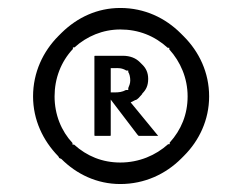

<svg xmlns="http://www.w3.org/2000/svg" viewBox="-20 -857 607 482"><path d="M268 -625H258V-686H268C277 -686 285 -687 297 -680H302V-676C305 -672 307 -663 307 -655C307 -647 304 -641 302 -636V-631H296C287 -626 278 -625 268 -625ZM218 -717 217 -716V-517L218 -516H257L258 -517V-607L325 -519L328 -516H377L308 -600L320 -606H321C324 -607 323 -607 328 -611L337 -621V-622C346 -631 352 -641 352 -659C352 -675 346 -686 338 -694L331 -701C321 -711 307 -717 288 -717ZM117 -615C117 -660 133 -702 163 -734V-738H167C198 -766 238 -783 282 -783C328 -783 368 -767 401 -737H405V-733C433 -702 451 -661 451 -615C451 -570 435 -531 406 -499V-495H402C371 -467 329 -449 282 -449C237 -449 198 -465 166 -494H162V-498C134 -528 117 -569 117 -615ZM63 -615C63 -556 88 -504 126 -465L128 -462V-461L131 -459H132L134 -458C172 -420 223 -395 282 -395C343 -395 396 -420 435 -459L442 -466C480 -504 505 -556 505 -615C505 -675 480 -727 441 -766L434 -773C395 -812 343 -837 282 -837C224 -837 174 -813 135 -775L127 -767C88 -728 63 -675 63 -615Z"/></svg>

Font: Hussar Woodtype
Style: SeBd
Weight: 900
Foundry: Cannot Into Space Fonts
Version: Version 1.07